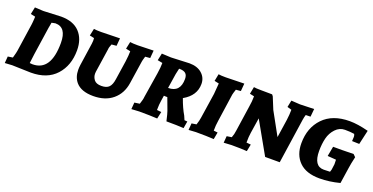

<svg xmlns="http://www.w3.org/2000/svg" viewBox="-25 -1102 3245 1669"><g transform="rotate(20 1598.0 -268.0)"><path d="M179 -536 337 -543Q450 -543 508.5 -481Q567 -419 567 -314Q567 -173 486 -84Q405 5 255 5L81 0L14 4L19 -58L64 -65Q64 -66 68 -80Q78 -114 81 -134L115 -366Q116 -374 117.5 -382Q119 -390 119.5 -397.5Q120 -405 121 -412Q123 -426 123 -438Q123 -438 124 -456Q124 -456 124 -462Q124 -465 124 -465L81 -474L95 -540L170 -536Q173 -536 179 -536ZM218 -70Q234 -68 244 -68Q413 -68 413 -326Q413 -471 310 -471Q307 -471 295 -468Q283 -465 276 -464Q275 -459 273 -446.5Q271 -434 269 -424.5Q267 -415 267 -414L229 -157Q221 -103 218 -70Z M672 -47Q634 -92 634 -160Q634 -181 637 -204L661 -368Q670 -423 670 -441Q670 -459 669 -465L627 -474L641 -540Q661 -536 708 -536L882 -540L876 -469L831 -465Q817 -432 817 -416L784 -195Q783 -186 783 -178Q783 -147 802.5 -121.5Q822 -96 870 -96Q918 -96 940.5 -119.5Q963 -143 970 -195L996 -368Q1004 -429 1004 -465L962 -474L976 -540Q1000 -536 1048 -536L1193 -540L1187 -469L1142 -465Q1129 -422 1129 -416L1097 -204Q1082 -105 1013 -47Q944 11 833 11Q722 11 672 -47Z M1361 -536 1524 -543Q1597 -543 1640 -505Q1683 -467 1683 -409Q1683 -301 1573 -239Q1602 -157 1636 -100L1652 -63L1679 -61L1668 4Q1608 0 1508 0Q1492 -70 1485 -88L1443 -201H1427Q1418 -201 1411 -202L1404 -157Q1397 -116 1397 -65L1438 -61L1424 4Q1356 0 1257 0L1185 4L1190 -58L1238 -65Q1254 -112 1255 -134L1292 -366Q1301 -423 1301 -465L1255 -474L1269 -540L1350 -536Q1355 -536 1361 -536ZM1458 -468H1455Q1444 -415 1443 -414L1422 -278Q1534 -278 1534 -401Q1534 -436 1516 -452Q1498 -468 1458 -468Z M2032 -540 2026 -469 1981 -465Q1968 -426 1966 -414L1929 -157Q1922 -115 1922 -65L1959 -61L1947 4Q1880 0 1781 0L1714 4L1719 -58L1763 -65Q1776 -105 1780 -134L1815 -366Q1816 -373 1823 -465L1781 -474L1794 -540Q1815 -536 1861 -536Z M2678 -540 2671 -467 2627 -466Q2620 -444 2616 -418L2555 -3H2420L2253 -299L2231 -157Q2225 -121 2225 -65L2266 -61L2253 4Q2210 0 2111 0L2039 4L2044 -58L2089 -65Q2102 -98 2106 -134L2140 -366Q2149 -418 2149 -465L2108 -474L2121 -540Q2141 -536 2189 -536L2291 -535L2302 -521Q2339 -428 2347 -411L2462 -202L2487 -370Q2494 -422 2494 -466L2454 -478L2467 -541L2548 -536Z M3006 -547Q3080 -547 3180 -521L3150 -389L3083 -391L3085 -428Q3087 -437 3079 -456Q3042 -462 2992 -462Q2942 -462 2905.5 -423Q2869 -384 2856 -331Q2843 -278 2843 -213Q2843 -73 2936 -73Q2954 -73 2994 -75Q2999 -88 3001 -97L3008 -149L3007 -191L2928 -197L2945 -288H3028L3134 -290L3156 -268Q3140 -199 3135 -161L3113 -14Q3017 11 2926 11Q2803 11 2739 -52Q2675 -115 2675 -223Q2675 -367 2761.5 -457Q2848 -547 3006 -547Z"/></g></svg>

Font: Andada SC
Style: Bold Italic
Weight: 700
Italic angle: -8.29999°
Designer: Carolina Giovagnoli
Foundry: Carolina Giovagnoli
Version: Version 1.003